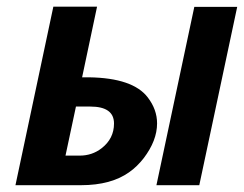

<svg xmlns="http://www.w3.org/2000/svg" viewBox="-20 -544 717 564"><path d="M550.8 -523.9H676.8L565.4 0H439.5ZM203.1 -231 172.4 -86.9H214.4Q250.5 -86.9 278.3 -108.4Q314.9 -136.7 314.9 -181.2Q314.9 -231 245.1 -231ZM136.7 -524.4H265.1L221.2 -316.9H241.7Q370.6 -314.9 414.1 -257.8Q441.4 -222.2 441.4 -181.6Q441.4 -130.9 401.9 -79.1Q382.8 -54.7 360.8 -39.1Q307.1 0 217.8 0H25.4Z"/></svg>

Font: Tuffy
Style: BoldItalic
Weight: 700
Italic angle: -12°
Designer: Thatcher Ulrich, Karoly Barta, Michael Everson
Version: Version 001.271